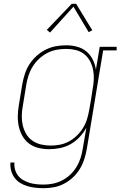

<svg xmlns="http://www.w3.org/2000/svg" viewBox="-20 -776 640 1009"><path d="M209 213Q187 213 165.5 210.5Q144 208 123.5 202Q103 196 85.5 185Q68 174 56 157.5Q44 141 38.5 120Q33 99 35 78H56Q54 96 59 114.5Q64 133 75 147Q86 161 101.5 170Q117 179 134.5 184.5Q152 190 171 192Q190 194 209 194Q234 194 258.5 189Q283 184 306.5 172Q330 160 349.5 141.5Q369 123 382.5 100.5Q396 78 403.5 54Q411 30 415 5L434 -105Q419 -78 398 -55.5Q377 -33 351 -18.5Q325 -4 296 2Q267 8 239 8Q210 8 182.5 1.5Q155 -5 133.5 -21Q112 -37 98.5 -60.5Q85 -84 79 -110.5Q73 -137 73.5 -166Q74 -195 79 -223L97 -333Q102 -360 110.5 -387Q119 -414 134.5 -438Q150 -462 172 -482Q194 -502 220 -515Q246 -528 273 -533Q300 -538 328 -538Q357 -538 385 -530.5Q413 -523 434 -505.5Q455 -488 467.5 -463Q480 -438 484 -410L504 -530H593V-511H522L436 8Q431 35 422.5 61.5Q414 88 399 112.5Q384 137 362.5 157Q341 177 315.5 190Q290 203 263 208Q236 213 209 213ZM245 -11Q269 -11 294 -15.5Q319 -20 342 -32.5Q365 -45 384 -63.5Q403 -82 416.5 -104Q430 -126 437.5 -150.5Q445 -175 449 -199Q454 -226 458.5 -253.5Q463 -281 467 -309Q472 -334 473 -360Q474 -386 469 -410Q464 -434 452.5 -455.5Q441 -477 422 -492Q403 -507 378.5 -513Q354 -519 328 -519Q303 -519 278 -514.5Q253 -510 229.5 -498Q206 -486 186 -467.5Q166 -449 152 -426.5Q138 -404 130 -379.5Q122 -355 118 -330L100 -220Q95 -194 94.5 -168Q94 -142 99.5 -118Q105 -94 117.5 -72.5Q130 -51 150 -37Q170 -23 194.5 -17Q219 -11 245 -11ZM243 -605 226 -619 357 -756H380L465 -617L446 -607L366 -741Z"/></svg>

Font: Iosevka Curly Slab ThEx
Style: Italic
Weight: 100
Width: 7
Italic angle: -9°
Monospace: yes
Designer: Belleve Invis
Foundry: Belleve Invis
Version: Version 11.1.0; ttfautohint (v1.8.3)